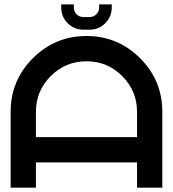

<svg xmlns="http://www.w3.org/2000/svg" viewBox="-20 -870 802 890"><path d="M29.3 -351.6Q29.3 -497.1 132.3 -600.1Q235.4 -703.1 380.9 -703.1Q526.4 -703.1 629.4 -600.1Q732.4 -497.1 732.4 -351.6V0H615.2V-117.2H146.5V0H29.3ZM366.2 -732.4Q323.7 -732.4 293.7 -762.5Q263.7 -792.5 263.7 -835V-849.6H322.3V-835Q322.3 -816.4 335.2 -803.7Q348.1 -791 366.2 -791H395.5Q413.6 -791 426.5 -803.7Q439.5 -816.4 439.5 -835V-849.6H498V-835Q498 -792.5 468 -762.5Q438 -732.4 395.5 -732.4ZM615.2 -234.4V-351.6Q615.2 -448.7 546.6 -517.3Q478 -585.9 380.9 -585.9Q283.7 -585.9 215.1 -517.3Q146.5 -448.7 146.5 -351.6V-234.4Z"/></svg>

Font: Gerhaus
Style: Regular
Weight: 400
Designer: GGBotNet
Foundry: GGBotNet
Version: 1.01